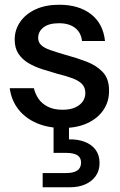

<svg xmlns="http://www.w3.org/2000/svg" viewBox="-20 -528 507 810"><path d="M244 12Q182 12 134 -9Q86 -30 57 -67.5Q28 -105 21 -156H123Q128 -133 142 -112Q156 -91 181.5 -78Q207 -65 244 -65Q277 -65 298 -75Q319 -85 329.5 -100.5Q340 -116 340 -135Q340 -159 326 -173.5Q312 -188 285 -198Q258 -208 221 -217Q190 -226 158.5 -236Q127 -246 100.5 -261.5Q74 -277 58 -301Q42 -325 42 -361Q42 -402 65 -435.5Q88 -469 130 -488.5Q172 -508 230 -508Q312 -508 363.5 -468.5Q415 -429 423 -355H326Q322 -391 296.5 -410.5Q271 -430 229 -430Q186 -430 163.5 -412.5Q141 -395 141 -368Q141 -350 153.5 -338Q166 -326 191.5 -317Q217 -308 255 -297Q303 -284 345 -268Q387 -252 413.5 -224Q440 -196 440 -147Q441 -101 417 -65Q393 -29 349 -8.5Q305 12 244 12ZM160 262V202H259Q291 202 306.5 191Q322 180 322 158Q322 137 306.5 127Q291 117 259 117H206V-5H271V60Q307 59 336.5 70Q366 81 383 103.5Q400 126 400 160Q400 192 383.5 215Q367 238 339 250Q311 262 276 262Z"/></svg>

Font: DM Sans 36pt Medium
Style: Regular
Weight: 500
Designer: Colophon Foundry, Jonny Pinhorn
Foundry: Colophon Foundry
Version: Version 4.004;gftools[0.9.30]